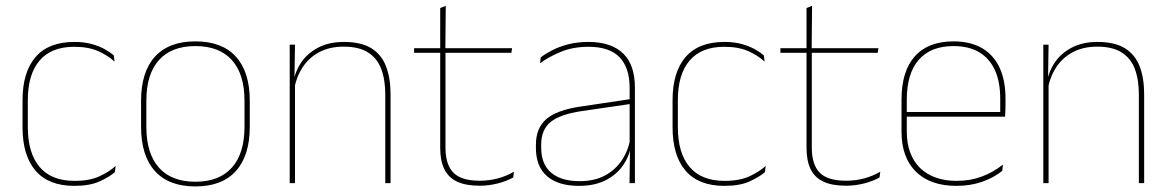

<svg xmlns="http://www.w3.org/2000/svg" viewBox="-20 -642 4104 673"><path d="M240.5 9.5Q150.5 9.5 104.8 -43.5Q59 -96.5 59 -196V-290.5Q59 -389.5 104.8 -442.2Q150.5 -495 240.5 -495Q275.5 -495 302 -487.5Q328.5 -480 347.8 -469.2Q367 -458.5 379 -447.5L381.5 -426Q358.5 -447.5 324.2 -462.8Q290 -478 240 -478Q160 -478 118.8 -429.8Q77.5 -381.5 77.5 -290.5V-196.5Q77.5 -105.5 118.8 -56.8Q160 -8 241.5 -8Q293.5 -8 328 -23.8Q362.5 -39.5 385.5 -60.5L382.5 -38.5Q363 -21.5 328.8 -6Q294.5 9.5 240.5 9.5Z M665 11.5Q571.5 11.5 523 -42.5Q474.5 -96.5 474.5 -197.5V-289Q474.5 -390 523.2 -443.5Q572 -497 665 -497Q758 -497 806.8 -443.5Q855.5 -390 855.5 -289V-197.5Q855.5 -96.5 806.8 -42.5Q758 11.5 665 11.5ZM665 -5Q748.5 -5 792.8 -54.5Q837 -104 837 -197.5V-289Q837 -382 793 -431.2Q749 -480.5 665 -480.5Q581 -480.5 537 -431.2Q493 -382 493 -289V-197.5Q493 -104 537 -54.5Q581 -5 665 -5Z M1330.5 0V-310Q1330.5 -363 1316.2 -400.5Q1302 -438 1270 -458.2Q1238 -478.5 1184.5 -478.5Q1135 -478.5 1098.2 -458.8Q1061.5 -439 1039.5 -404.2Q1017.5 -369.5 1010.5 -325L1001.5 -344H1007Q1011.5 -385 1033.2 -419.2Q1055 -453.5 1093.5 -474.2Q1132 -495 1185.5 -495Q1246 -495 1281.8 -472.8Q1317.5 -450.5 1333.2 -409.2Q1349 -368 1349 -311V0ZM995.5 0V-485.5H1014L1012 -358.5H1014V0Z M1661.5 9Q1613 9 1582.5 -5.2Q1552 -19.5 1537.5 -49Q1523 -78.5 1523 -123V-462.5H1541.5V-124.5Q1541.5 -65.5 1569 -37Q1596.5 -8.5 1662 -8.5Q1693 -8.5 1723.2 -16.2Q1753.5 -24 1781.5 -40L1779 -20Q1756 -7 1724.8 1Q1693.5 9 1661.5 9ZM1431.5 -457V-473H1775L1772.5 -457ZM1523 -468V-614L1542.5 -621.5L1541 -468Z M2186.5 0 2188.5 -128 2187 -131.5V-292V-334.5Q2187 -404.5 2151.8 -441.2Q2116.5 -478 2043 -478Q1988.5 -478 1945.5 -460.2Q1902.5 -442.5 1873 -420L1875.5 -441Q1891 -453 1914.8 -465.5Q1938.5 -478 1970.8 -486.5Q2003 -495 2043 -495Q2084.5 -495 2115 -484.2Q2145.5 -473.5 2165.8 -453Q2186 -432.5 2195.8 -402.8Q2205.5 -373 2205.5 -335V0ZM2009.5 9.5Q1937 9.5 1897.8 -24.2Q1858.5 -58 1858.5 -123V-134.5Q1858.5 -192.5 1894.5 -224.2Q1930.5 -256 2015 -268.5L2196 -295.5L2196.5 -278.5L2018.5 -252.5Q1943.5 -241.5 1910.2 -214.5Q1877 -187.5 1877 -135.5V-124Q1877 -66.5 1911.8 -36.8Q1946.5 -7 2012 -7Q2064 -7 2101.2 -27.2Q2138.5 -47.5 2161 -82.2Q2183.5 -117 2190 -160.5L2199.5 -142H2193.5Q2189.5 -102.5 2167.5 -67.8Q2145.5 -33 2106 -11.8Q2066.5 9.5 2009.5 9.5Z M2519 9.5Q2429 9.5 2383.2 -43.5Q2337.5 -96.5 2337.5 -196V-290.5Q2337.5 -389.5 2383.2 -442.2Q2429 -495 2519 -495Q2554 -495 2580.5 -487.5Q2607 -480 2626.2 -469.2Q2645.5 -458.5 2657.5 -447.5L2660 -426Q2637 -447.5 2602.8 -462.8Q2568.5 -478 2518.5 -478Q2438.5 -478 2397.2 -429.8Q2356 -381.5 2356 -290.5V-196.5Q2356 -105.5 2397.2 -56.8Q2438.5 -8 2520 -8Q2572 -8 2606.5 -23.8Q2641 -39.5 2664 -60.5L2661 -38.5Q2641.5 -21.5 2607.2 -6Q2573 9.5 2519 9.5Z M2945.5 9Q2897 9 2866.5 -5.2Q2836 -19.5 2821.5 -49Q2807 -78.5 2807 -123V-462.5H2825.5V-124.5Q2825.5 -65.5 2853 -37Q2880.5 -8.5 2946 -8.5Q2977 -8.5 3007.2 -16.2Q3037.5 -24 3065.5 -40L3063 -20Q3040 -7 3008.8 1Q2977.5 9 2945.5 9ZM2715.5 -457V-473H3059L3056.5 -457ZM2807 -468V-614L2826.5 -621.5L2825 -468Z M3332.5 9.5Q3241 9.5 3190.5 -40.2Q3140 -90 3140 -180.5V-292.5Q3140 -392.5 3186.8 -444.8Q3233.5 -497 3322.5 -497Q3381 -497 3421.8 -473.5Q3462.5 -450 3483.5 -405.2Q3504.5 -360.5 3504.5 -296.5V-279.5Q3504.5 -268.5 3504.2 -257.5Q3504 -246.5 3503 -233H3486Q3486 -250.5 3486 -266.5Q3486 -282.5 3486 -296Q3486 -355.5 3467.2 -396.5Q3448.5 -437.5 3412 -459Q3375.5 -480.5 3322.5 -480.5Q3242.5 -480.5 3200.5 -432.5Q3158.5 -384.5 3158.5 -292.5V-243.5V-239.5V-181Q3158.5 -140 3170.2 -108Q3182 -76 3204.5 -53.8Q3227 -31.5 3259.5 -19.8Q3292 -8 3333 -8Q3380.5 -8 3420.5 -22.8Q3460.5 -37.5 3495.5 -65L3493 -43Q3463.5 -19 3422.5 -4.8Q3381.5 9.5 3332.5 9.5ZM3148.5 -233V-249.5H3496.5V-233Z M3972 0V-310Q3972 -363 3957.8 -400.5Q3943.5 -438 3911.5 -458.2Q3879.5 -478.5 3826 -478.5Q3776.5 -478.5 3739.8 -458.8Q3703 -439 3681 -404.2Q3659 -369.5 3652 -325L3643 -344H3648.5Q3653 -385 3674.8 -419.2Q3696.5 -453.5 3735 -474.2Q3773.5 -495 3827 -495Q3887.5 -495 3923.2 -472.8Q3959 -450.5 3974.8 -409.2Q3990.5 -368 3990.5 -311V0ZM3637 0V-485.5H3655.5L3653.5 -358.5H3655.5V0Z"/></svg>

Font: Anek Gujarati Thin
Style: Regular
Weight: 250
Version: Version 1.003